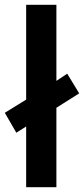

<svg xmlns="http://www.w3.org/2000/svg" viewBox="-31 -780 350 800"><path d="M78 0H204V-331L299 -391L249 -473L204 -443V-760H78V-365L-11 -310L37 -227L78 -253Z"/></svg>

Font: Noto Sans Telugu SemiBold
Style: Regular
Weight: 600
Designer: Jelle Bosma - Monotype Design Team
Foundry: Monotype Imaging Inc.
Version: Version 2.005